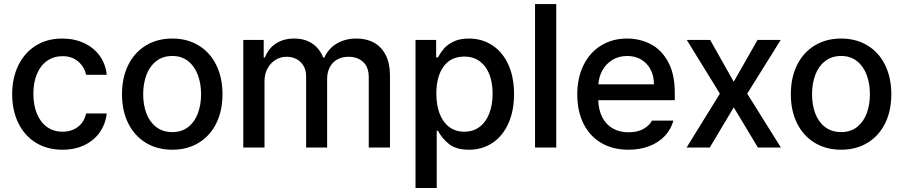

<svg xmlns="http://www.w3.org/2000/svg" viewBox="-20 -727 4451 946"><path d="M40 -262.7Q40 -343.3 70.6 -405.5Q101.1 -467.8 156.7 -502.4Q212.4 -537.1 286.1 -537.1Q346.2 -537.1 394 -514.9Q441.9 -492.7 471.2 -452.1Q500.5 -411.6 505.9 -358.4H404.3Q395.5 -397.9 365.2 -424.1Q335 -450.2 288.1 -450.2Q245.1 -450.2 212.6 -427.7Q180.2 -405.3 162.4 -363.5Q144.5 -321.8 144.5 -265.6Q144.5 -208 162.4 -165.8Q180.2 -123.5 212.4 -100.8Q244.6 -78.1 288.1 -78.1Q332.5 -78.1 363.8 -101.8Q395 -125.5 404.3 -168H505.9Q500 -116.2 471.9 -75.7Q443.8 -35.2 396.5 -12.2Q349.1 10.7 288.1 10.7Q212.4 10.7 156.2 -24.2Q100.1 -59.1 70.1 -121.1Q40 -183.1 40 -262.7Z M581.1 -262.7Q581.1 -344.7 611.8 -406.7Q642.6 -468.8 698.7 -502.9Q754.9 -537.1 829.1 -537.1Q902.8 -537.1 959 -502.9Q1015.1 -468.8 1045.7 -406.5Q1076.2 -344.2 1076.2 -262.7Q1076.2 -181.2 1045.7 -119.4Q1015.1 -57.6 959 -23.4Q902.8 10.7 829.1 10.7Q754.9 10.7 698.7 -23.4Q642.6 -57.6 611.8 -119.4Q581.1 -181.2 581.1 -262.7ZM970.7 -262.7Q970.7 -314.9 954.8 -357.7Q939 -400.4 907 -425.8Q875 -451.2 829.1 -451.2Q782.2 -451.2 749.8 -425.8Q717.3 -400.4 701.4 -357.7Q685.5 -314.9 685.5 -262.7Q685.5 -210.4 701.4 -168.2Q717.3 -126 749.8 -101.1Q782.2 -76.2 829.1 -76.2Q875.5 -76.2 907.2 -101.1Q939 -126 954.8 -168.2Q970.7 -210.4 970.7 -262.7Z M1178.7 -530.3H1279.3V-443.4H1285.2Q1302.2 -488.3 1339.6 -512.7Q1377 -537.1 1429.7 -537.1Q1481.9 -537.1 1518.6 -512.5Q1555.2 -487.8 1572.3 -443.4H1578.1Q1597.7 -487.3 1638.9 -512.2Q1680.2 -537.1 1737.3 -537.1Q1786.1 -537.1 1823 -516.6Q1859.9 -496.1 1880.6 -455.3Q1901.4 -414.6 1901.4 -355.5V0H1796.9V-345.7Q1796.9 -396.5 1769 -421.9Q1741.2 -447.3 1697.3 -447.3Q1664.6 -447.3 1640.6 -433.3Q1616.7 -419.4 1604.2 -394.5Q1591.8 -369.6 1591.8 -337.9V0H1488.3V-351.6Q1488.3 -379.9 1476.1 -401.6Q1463.9 -423.3 1441.9 -435.3Q1419.9 -447.3 1391.6 -447.3Q1362.3 -447.3 1337.4 -431.9Q1312.5 -416.5 1297.9 -389.2Q1283.2 -361.8 1283.2 -327.1V0H1178.7Z M2027.3 -530.3H2128.9V-444.3H2137.7Q2150.9 -468.3 2167.5 -487.8Q2184.1 -507.3 2214.6 -522.2Q2245.1 -537.1 2290 -537.1Q2354.5 -537.1 2405 -504.4Q2455.6 -471.7 2484.1 -409.9Q2512.7 -348.1 2512.7 -263.7Q2512.7 -179.7 2484.4 -117.7Q2456.1 -55.7 2405.8 -22.5Q2355.5 10.7 2291 10.7Q2227.5 10.7 2192.9 -16.8Q2158.2 -44.4 2137.7 -83H2131.8V199.2H2027.3ZM2267.6 -78.1Q2312 -78.1 2343.5 -102.3Q2375 -126.5 2391.1 -168.9Q2407.2 -211.4 2407.2 -265.6Q2407.2 -318.8 2391.4 -360.1Q2375.5 -401.4 2344 -424.8Q2312.5 -448.2 2267.6 -448.2Q2201.2 -448.2 2165.5 -399.2Q2129.9 -350.1 2129.9 -265.6Q2129.9 -209.5 2146 -167.2Q2162.1 -125 2193.1 -101.6Q2224.1 -78.1 2267.6 -78.1Z M2720.7 0H2616.2V-707H2720.7Z M2824.2 -261.7Q2824.2 -342.8 2854.7 -405.3Q2885.3 -467.8 2940.9 -502.4Q2996.6 -537.1 3069.3 -537.1Q3133.3 -537.1 3186.5 -509.3Q3239.7 -481.4 3272.2 -421.6Q3304.7 -361.8 3304.7 -270.5V-233.4H2927.7Q2929.2 -184.1 2948 -148.2Q2966.8 -112.3 3000 -93.8Q3033.2 -75.2 3077.1 -75.2Q3119.6 -75.2 3148.9 -91.1Q3178.2 -106.9 3192.4 -132.8H3297.9Q3286.1 -89.8 3255.9 -57.4Q3225.6 -24.9 3179.4 -7.1Q3133.3 10.7 3076.2 10.7Q2999 10.7 2942.1 -22.9Q2885.3 -56.6 2854.7 -118.2Q2824.2 -179.7 2824.2 -261.7ZM3202.1 -311.5Q3202.1 -352.1 3185.8 -383.8Q3169.4 -415.5 3139.6 -433.3Q3109.9 -451.2 3070.3 -451.2Q3029.8 -451.2 2998.3 -432.4Q2966.8 -413.6 2948.7 -381.6Q2930.7 -349.6 2928.2 -311.5Z M3595.2 -324.2 3712.4 -530.3H3826.7L3661.6 -265.6L3827.6 0H3714.4L3595.2 -198.2L3477.1 0H3362.8L3526.9 -265.6L3363.8 -530.3H3479Z M3876.5 -262.7Q3876.5 -344.7 3907.2 -406.7Q3938 -468.8 3994.1 -502.9Q4050.3 -537.1 4124.5 -537.1Q4198.2 -537.1 4254.4 -502.9Q4310.5 -468.8 4341.1 -406.5Q4371.6 -344.2 4371.6 -262.7Q4371.6 -181.2 4341.1 -119.4Q4310.5 -57.6 4254.4 -23.4Q4198.2 10.7 4124.5 10.7Q4050.3 10.7 3994.1 -23.4Q3938 -57.6 3907.2 -119.4Q3876.5 -181.2 3876.5 -262.7ZM4266.1 -262.7Q4266.1 -314.9 4250.2 -357.7Q4234.4 -400.4 4202.4 -425.8Q4170.4 -451.2 4124.5 -451.2Q4077.6 -451.2 4045.2 -425.8Q4012.7 -400.4 3996.8 -357.7Q3981 -314.9 3981 -262.7Q3981 -210.4 3996.8 -168.2Q4012.7 -126 4045.2 -101.1Q4077.6 -76.2 4124.5 -76.2Q4170.9 -76.2 4202.6 -101.1Q4234.4 -126 4250.2 -168.2Q4266.1 -210.4 4266.1 -262.7Z"/></svg>

Font: Pretendard Std Medium
Style: Regular
Weight: 500
Designer: Base glyphs from Inter by Rasmus Andersson; Hangeul glyphs from Noto Sans CJK(Source Han Sans) by Jang Soo-young and Kan
Foundry: Kil Hyung-jin
Version: Version 1.309